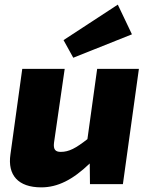

<svg xmlns="http://www.w3.org/2000/svg" viewBox="-20 -794 641 828"><path d="M549 -646 488 -774 254 -621 296 -545ZM399 -497 357 -194C307 -155 278 -139 242 -139C220 -139 209 -148 213 -179L259 -497H76L25 -128C12 -39 58 14 158 14C228 14 293 -18 367 -89L368 0H510L579 -497Z"/></svg>

Font: Exo 2 Extra Bold
Style: Italic
Weight: 800
Italic angle: -8°
Designer: Natanael Gama
Version: Version 1.001;PS 001.001;hotconv 1.0.88;makeotf.lib2.5.64775